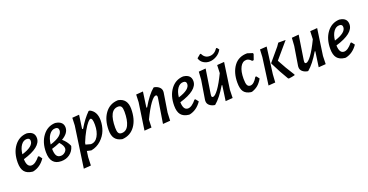

<svg xmlns="http://www.w3.org/2000/svg" viewBox="-34 -1440 4621 2410"><g transform="rotate(-20 2276.5 -234.5)"><path d="M337 -108Q273 -14 176 7H163Q93 -1 60.5 -41.5Q28 -82 28 -162Q28 -295 91.5 -380Q155 -465 257 -470L267 -469Q361 -455 361 -372Q361 -250 116 -177Q119 -71 181 -71Q232 -71 294 -148L307 -147ZM235 -403Q190 -403 158.5 -359.5Q127 -316 119 -241Q276 -289 276 -365Q276 -403 235 -403Z M551 7Q406 7 406 -165Q406 -294 470.5 -380Q535 -466 637 -470L647 -469Q744 -453 744 -373Q744 -298 649 -242Q703 -197 730 -135V-125Q713 -64 665 -28.5Q617 7 551 7ZM617 -407Q569 -407 536 -360Q503 -313 495 -235Q661 -287 661 -366Q661 -407 617 -407ZM649 -130Q649 -167 603 -218Q551 -195 493 -178Q494 -115 511.5 -86.5Q529 -58 568 -58Q599 -58 624 -80Q649 -102 649 -130Z M958 -465 932 -282H945Q1011 -394 1086 -468H1102Q1188 -426 1188 -307Q1188 -237 1163 -172.5Q1138 -108 1082.5 -57Q1027 -6 952 8H947L894 -4L883 75L879 185L782 192L861 -357L865 -458ZM1074 -368Q1062 -368 1037 -340.5Q1012 -313 976 -250Q940 -187 908 -107L905 -85L971 -67Q1032 -67 1067 -127.5Q1102 -188 1102 -279Q1102 -368 1074 -368Z M1471 -469H1481Q1598 -447 1598 -312Q1598 -172 1537 -85.5Q1476 1 1368 9L1359 8Q1299 -4 1269.5 -43Q1240 -82 1240 -155Q1240 -291 1302.5 -377Q1365 -463 1471 -469ZM1453 -393Q1328 -393 1328 -155Q1328 -107 1340.5 -86Q1353 -65 1383 -65Q1445 -65 1476 -128.5Q1507 -192 1507 -305Q1507 -353 1494.5 -373Q1482 -393 1453 -393Z M1661 4 1714 -357 1718 -458 1811 -465 1782 -259H1792Q1876 -403 1953 -466H1964Q2003 -458 2028 -434.5Q2053 -411 2052 -376L2051 -363L2011 -110L2006 -3L1908 4L1961 -326L1962 -337Q1962 -363 1944 -363Q1916 -363 1868.5 -297.5Q1821 -232 1761 -107L1757 -3Z M2427 -108Q2363 -14 2266 7H2253Q2183 -1 2150.5 -41.5Q2118 -82 2118 -162Q2118 -295 2181.5 -380Q2245 -465 2347 -470L2357 -469Q2451 -455 2451 -372Q2451 -250 2206 -177Q2209 -71 2271 -71Q2322 -71 2384 -148L2397 -147ZM2325 -403Q2280 -403 2248.5 -359.5Q2217 -316 2209 -241Q2366 -289 2366 -365Q2366 -403 2325 -403Z M2870 -661 2892 -633Q2867 -586 2821.5 -559.5Q2776 -533 2731 -531.5Q2686 -530 2647.5 -553.5Q2609 -577 2597 -622L2644 -661H2656Q2685 -596 2750.5 -596Q2816 -596 2859 -661ZM2649 -467 2599 -145 2597 -124Q2596 -100 2615 -100Q2642 -100 2689.5 -164.5Q2737 -229 2796 -352V-357L2800 -458L2895 -465L2844 -111L2841 -3L2745 4L2774 -200H2766Q2682 -59 2606 3H2594Q2554 -5 2529.5 -28Q2505 -51 2506 -86L2507 -100L2548 -353L2555 -459Z M3204 -468 3272 -446 3278 -433 3252 -359 3231 -357Q3199 -394 3165 -394Q3113 -394 3082.5 -337.5Q3052 -281 3052 -182Q3052 -122 3064 -97.5Q3076 -73 3104 -73Q3153 -73 3200 -156L3214 -155L3243 -117Q3212 -64 3178 -36Q3144 -8 3097 7H3082Q3019 -3 2990.5 -41Q2962 -79 2962 -163Q2962 -296 3024 -382Q3086 -468 3204 -468Z M3318 4 3367 -357 3372 -458 3463 -464 3417 -111 3410 -3ZM3715 -460 3534 -248Q3594 -134 3671 -15L3670 -6Q3629 5 3588 9L3578 2Q3514 -103 3445 -243L3446 -250L3587 -417L3617 -460Z M3892 -467 3842 -145 3840 -124Q3839 -100 3858 -100Q3885 -100 3932.5 -164.5Q3980 -229 4039 -352V-357L4043 -458L4138 -465L4087 -111L4084 -3L3988 4L4017 -200H4009Q3925 -59 3849 3H3837Q3797 -5 3772.5 -28Q3748 -51 3749 -86L3750 -100L3791 -353L3798 -459Z M4512 -108Q4448 -14 4351 7H4338Q4268 -1 4235.5 -41.5Q4203 -82 4203 -162Q4203 -295 4266.5 -380Q4330 -465 4432 -470L4442 -469Q4536 -455 4536 -372Q4536 -250 4291 -177Q4294 -71 4356 -71Q4407 -71 4469 -148L4482 -147ZM4410 -403Q4365 -403 4333.5 -359.5Q4302 -316 4294 -241Q4451 -289 4451 -365Q4451 -403 4410 -403Z"/></g></svg>

Font: Alegreya Sans SC Medium
Style: Italic
Weight: 500
Italic angle: -7°
Designer: Juan Pablo del Peral
Foundry: Huerta Tipografica
Version: Version 2.007